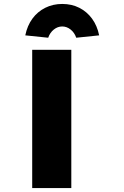

<svg xmlns="http://www.w3.org/2000/svg" viewBox="-20 -952 630 972"><path d="M143 0V-700H341V0ZM108 -773Q118 -822 144 -857.5Q170 -893 209 -912.5Q248 -932 295 -932Q343 -932 381.5 -912.5Q420 -893 446 -857.5Q472 -822 482 -773L366 -761Q357 -787 337.5 -802.5Q318 -818 295 -818Q272 -818 252.5 -802.5Q233 -787 224 -761Z"/></svg>

Font: Mach ExtraBold
Style: Regular
Weight: 800
Version: Version 1.002